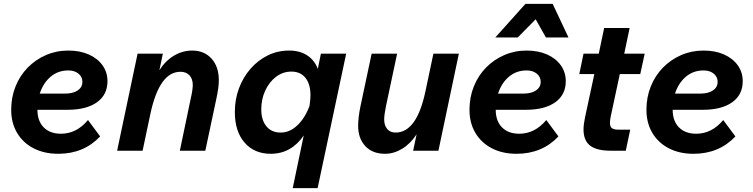

<svg xmlns="http://www.w3.org/2000/svg" viewBox="-20 -781 3901 995"><path d="M499 -74Q414 16 282 16Q209 16 154 -12.5Q99 -41 68.5 -92.5Q38 -144 38 -212Q38 -277 60.5 -333Q83 -389 123.5 -430.5Q164 -472 218 -495.5Q272 -519 334 -519Q394 -519 439.5 -499Q485 -479 511 -443Q537 -407 537 -360Q537 -290 482.5 -251Q428 -212 330 -212H174Q174 -154 206.5 -121Q239 -88 296 -88Q377 -88 436 -159ZM334 -416Q281 -416 242.5 -383.5Q204 -351 186 -296H317Q359 -296 383 -312.5Q407 -329 407 -357Q407 -383 386.5 -399.5Q366 -416 334 -416Z M587 0 693 -503H824L806 -417Q837 -466 881.5 -492.5Q926 -519 976 -519Q1038 -519 1076 -477.5Q1114 -436 1114 -365Q1114 -346 1111 -324Q1108 -302 1102 -273L1044 0H912L969 -273Q974 -294 976.5 -312Q979 -330 979 -340Q979 -372 962 -390.5Q945 -409 915 -409Q860 -409 821.5 -354.5Q783 -300 760 -194L719 0Z M1497 194 1554 -79Q1523 -33 1480 -8.5Q1437 16 1383 16Q1298 16 1247.5 -42Q1197 -100 1197 -201Q1197 -266 1218.5 -323.5Q1240 -381 1278.5 -425Q1317 -469 1368 -494Q1419 -519 1478 -519Q1534 -519 1572 -494Q1610 -469 1627 -424L1643 -503H1774L1626 194ZM1334 -214Q1334 -159 1360.5 -126.5Q1387 -94 1435 -94Q1481 -94 1520.5 -131Q1560 -168 1584 -232Q1589 -265 1589 -286Q1589 -345 1563 -377.5Q1537 -410 1490 -410Q1446 -410 1410.5 -383Q1375 -356 1354.5 -311.5Q1334 -267 1334 -214Z M2252 0H2121L2139 -85Q2107 -36 2064 -10Q2021 16 1975 16Q1910 16 1873 -24Q1836 -64 1836 -128Q1836 -172 1848 -230L1906 -503H2038L1980 -230Q1971 -185 1971 -162Q1971 -131 1986.5 -112.5Q2002 -94 2030 -94Q2140 -94 2185 -309L2226 -503H2358Z M2874 -74Q2789 16 2657 16Q2584 16 2529 -12.5Q2474 -41 2443.5 -92.5Q2413 -144 2413 -212Q2413 -277 2435.5 -333Q2458 -389 2498.5 -430.5Q2539 -472 2593 -495.5Q2647 -519 2709 -519Q2769 -519 2814.5 -499Q2860 -479 2886 -443Q2912 -407 2912 -360Q2912 -290 2857.5 -251Q2803 -212 2705 -212H2549Q2549 -154 2581.5 -121Q2614 -88 2671 -88Q2752 -88 2811 -159ZM2709 -416Q2656 -416 2617.5 -383.5Q2579 -351 2561 -296H2692Q2734 -296 2758 -312.5Q2782 -329 2782 -357Q2782 -383 2761.5 -399.5Q2741 -416 2709 -416ZM2547 -587 2703 -761H2844L2926 -587H2809L2756 -681L2663 -587Z M3012 -174 3060 -397H2982L3004 -503H3083L3111 -636H3243L3215 -503H3321L3298 -397H3192L3145 -178Q3141 -158 3141 -144Q3141 -125 3151 -117Q3161 -109 3186 -109H3246L3223 0H3145Q3072 0 3038 -26.5Q3004 -53 3004 -110Q3004 -123 3006 -139Q3008 -155 3012 -174Z M3791 -74Q3706 16 3574 16Q3501 16 3446 -12.5Q3391 -41 3360.5 -92.5Q3330 -144 3330 -212Q3330 -277 3352.5 -333Q3375 -389 3415.5 -430.5Q3456 -472 3510 -495.5Q3564 -519 3626 -519Q3686 -519 3731.5 -499Q3777 -479 3803 -443Q3829 -407 3829 -360Q3829 -290 3774.5 -251Q3720 -212 3622 -212H3466Q3466 -154 3498.5 -121Q3531 -88 3588 -88Q3669 -88 3728 -159ZM3626 -416Q3573 -416 3534.5 -383.5Q3496 -351 3478 -296H3609Q3651 -296 3675 -312.5Q3699 -329 3699 -357Q3699 -383 3678.5 -399.5Q3658 -416 3626 -416Z"/></svg>

Font: Wix Madefor Text
Style: Bold Italic
Weight: 700
Italic angle: -12°
Designer: Dalton Maag Ltd
Foundry: Dalton Maag Ltd
Version: Version 3.100